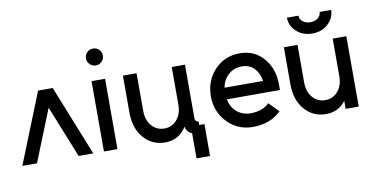

<svg xmlns="http://www.w3.org/2000/svg" viewBox="-81 -953 2625 1344"><g transform="rotate(-10 1231.5 -281.5)"><path d="M8 0 208 -500H312L512 0H408L260 -369L112 0Z M697 -663Q697 -688 680 -706Q662 -723 637 -723Q612 -723 595 -706Q577 -688 577 -663Q577 -638 595 -621Q612 -603 637 -603Q662 -603 680 -621Q697 -638 697 -663ZM588 0H684V-500H588Z M811 -500V-236Q811 -181 826 -135.5Q841 -90 870 -57Q929 12 1022 12Q1109 12 1159 -53Q1163 -58 1166.5 -62.5Q1170 -67 1173 -73Q1175 -62 1180.5 -52Q1186 -42 1194 -34Q1200 -28 1206 -24.5Q1212 -21 1218 -18V160H1314V-67H1277V-92Q1267 -92 1260 -99Q1252 -107 1252 -117V-500H1158V-233Q1158 -166 1122 -125Q1087 -85 1034 -85Q979 -85 944 -125Q908 -166 908 -233V-500Z M1876 -210V-250Q1876 -363 1811 -437Q1747 -512 1642 -512Q1535 -512 1463 -436Q1392 -360 1392 -250Q1392 -141 1465 -64Q1538 12 1646 12Q1771 12 1847 -64L1779 -133Q1731 -85 1646 -85Q1588 -85 1546 -122Q1527 -139 1515.5 -161Q1504 -183 1498 -210ZM1641 -419Q1697 -419 1730 -383Q1762 -349 1771 -293H1497Q1506 -347 1544 -382Q1584 -419 1641 -419Z M2012 -700Q2012 -642 2057 -601Q2101 -560 2169 -560Q2237 -560 2281 -601Q2326 -643 2326 -700H2244Q2244 -673 2222 -657Q2200 -640 2169 -640Q2138 -640 2116 -657Q2094 -673 2094 -700ZM1955 -500V-236Q1955 -181 1970 -135.5Q1985 -90 2014 -57Q2073 12 2166 12Q2246 12 2295 -44Q2297 -47 2300.5 -50.5Q2304 -54 2306 -58V0H2399V-500H2302V-233Q2302 -166 2266 -125Q2231 -85 2178 -85Q2123 -85 2088 -125Q2052 -166 2052 -233V-500Z"/></g></svg>

Font: Unageo
Style: Medium
Weight: 500
Designer: Richard Sepsi
Foundry: Richard Sepsi
Version: Version 2.000